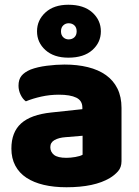

<svg xmlns="http://www.w3.org/2000/svg" viewBox="-20 -773 584 809"><path d="M260 -108Q277 -108 297.5 -111.5Q318 -115 328 -121V-201L256 -195Q228 -193 210 -183Q192 -173 192 -153Q192 -133 207.5 -120.5Q223 -108 260 -108ZM252 -501Q306 -501 350.5 -490Q395 -479 426.5 -456.5Q458 -434 475 -399.5Q492 -365 492 -318V-94Q492 -68 477.5 -51.5Q463 -35 443 -23Q378 16 260 16Q207 16 164.5 6Q122 -4 91.5 -24Q61 -44 44.5 -75Q28 -106 28 -147Q28 -216 69 -253Q110 -290 196 -299L327 -313V-320Q327 -349 301.5 -361.5Q276 -374 228 -374Q190 -374 154 -366Q118 -358 89 -346Q76 -355 67 -373.5Q58 -392 58 -412Q58 -438 70.5 -453.5Q83 -469 109 -480Q138 -491 177.5 -496Q217 -501 252 -501ZM136 -641Q136 -688 171.5 -720.5Q207 -753 268 -753Q333 -753 369 -720.5Q405 -688 405 -641Q405 -594 369 -562Q333 -530 268 -530Q207 -530 171.5 -562Q136 -594 136 -641ZM237 -641Q237 -625 246.5 -616Q256 -607 269 -607Q284 -607 293.5 -616Q303 -625 303 -641Q303 -657 293.5 -666Q284 -675 269 -675Q256 -675 246.5 -666Q237 -657 237 -641Z"/></svg>

Font: Baloo Da
Style: Regular
Weight: 400
Designer: Noopur Datye and Ek Type
Foundry: Ek Type
Version: Version 1.443;PS 1.000;hotconv 16.6.51;makeotf.lib2.5.65220;